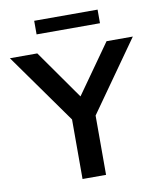

<svg xmlns="http://www.w3.org/2000/svg" viewBox="-120 -955 858 1029"><g transform="rotate(-10 308.5 -440.0)"><path d="M245 0V-363L272 -286L-26 -705H123L325 -418H297L500 -705H643L347 -286L373 -363V0ZM137 -806V-880H482V-806Z"/></g></svg>

Font: Nunito Sans 12pt ExtraLight 12pt
Style: Bold
Weight: 700
Version: Version 3.101;gftools[0.9.27]